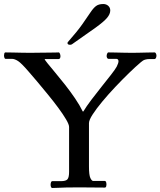

<svg xmlns="http://www.w3.org/2000/svg" viewBox="-58 -934 799 956"><path d="M286 -302Q286 -314 271 -339.5Q256 -365 232 -397.5Q208 -430 180 -464Q152 -498 127 -528Q102 -558 85 -577Q49 -619 32 -630Q15 -641 1 -641H-31Q-34 -641 -36 -646.5Q-38 -652 -38 -658Q-38 -663 -36.5 -668Q-35 -673 -31 -673Q-17 -673 5 -672.5Q27 -672 51 -671.5Q75 -671 93 -671Q108 -671 131.5 -671.5Q155 -672 178.5 -672Q202 -672 218 -672.5Q234 -673 234 -673Q238 -673 240.5 -666.5Q243 -660 243 -654Q243 -649 241 -644.5Q239 -640 234 -640H164Q164 -637 178.5 -619Q193 -601 216.5 -573Q240 -545 266 -512Q292 -479 315.5 -444.5Q339 -410 354 -379H357Q372 -404 396.5 -436.5Q421 -469 447.5 -502Q474 -535 495 -562Q516 -589 523 -602Q532 -620 532 -629Q532 -636 528.5 -638.5Q525 -641 521 -641H482Q478 -641 475.5 -645.5Q473 -650 473 -655Q473 -661 475.5 -667Q478 -673 482 -673Q495 -673 516.5 -672.5Q538 -672 561 -671.5Q584 -671 600 -671Q613 -671 634.5 -671.5Q656 -672 677.5 -672.5Q699 -673 711 -673Q716 -673 718.5 -667.5Q721 -662 721 -657Q721 -651 718.5 -645.5Q716 -640 711 -640H686Q675 -640 664.5 -637Q654 -634 643 -624Q618 -603 584.5 -570.5Q551 -538 516 -501Q481 -464 451.5 -428.5Q422 -393 403.5 -364.5Q385 -336 385 -321V-105Q385 -62 392 -47.5Q399 -33 406 -33H464Q472 -33 472 -14Q472 -10 470.5 -5Q469 0 464 0Q433 0 401 -0.5Q369 -1 340 -1Q298 -1 273.5 -0.5Q249 0 233.5 1Q218 2 202 2Q198 2 196 -3Q194 -8 194 -14Q194 -21 196 -26.5Q198 -32 202 -32H245Q271 -32 278.5 -42Q286 -52 286 -78ZM301 -714Q297 -711 291 -711Q278 -711 278 -720Q278 -723 282 -727Q327 -778 352 -813.5Q377 -849 391.5 -871Q406 -893 419.5 -903.5Q433 -914 456 -914Q471 -914 481 -905Q491 -896 491 -882Q491 -864 475 -845Q459 -826 417.5 -796Q376 -766 301 -714Z"/></svg>

Font: Sedan
Style: Regular
Weight: 400
Designer: Sebastian Salazar
Foundry: Sebastian Salazar
Version: Version 1.100; ttfautohint (v1.8.4.7-5d5b)